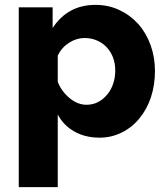

<svg xmlns="http://www.w3.org/2000/svg" viewBox="-20 -555 681 788"><path d="M552 -69Q583 -106 599.5 -156Q616 -206 616 -264Q616 -320 598 -370Q580 -420 547 -457Q513 -494 468.5 -514.5Q424 -535 372 -535Q258 -535 196 -440V-525H57V213H217V-85Q241 -40 285.5 -15Q330 10 389 10Q437 10 479.5 -11Q522 -32 552 -69ZM217 -219V-327Q233 -360 263.5 -379.5Q294 -399 327 -399Q354 -399 377.5 -389Q401 -379 418 -361Q453 -323 453 -265Q453 -237 444.5 -211.5Q436 -186 420 -167Q385 -125 335 -125Q299 -125 266 -152Q233 -179 217 -219Z"/></svg>

Font: RT Raleway ExtraBold
Style: Regular
Weight: 400
Designer: Matt McInerney, Pablo Impallari, Rodrigo Fuenzalida — Edited by Milan Moffatt in April 2016
Foundry: Matt McInerney, Pablo Impallari, Rodrigo Fuenzalida — Edited by Milan Moffatt in April 2016
Version: Version 3.001